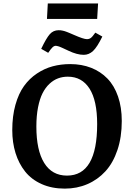

<svg xmlns="http://www.w3.org/2000/svg" viewBox="-20 -1090 812 1124"><path d="M259.8 -1069.8H554.2L548.8 -979H254.9ZM470.2 -769Q431.2 -769 380.9 -793Q377.9 -794.4 370.4 -797.9Q362.8 -801.3 359.9 -802.7Q356.9 -804.2 350.6 -807.1Q344.2 -810.1 341.3 -811.3Q338.4 -812.5 333.3 -814.7Q328.1 -816.9 325 -817.9Q321.8 -818.8 318.1 -819.8Q314.5 -820.8 311.5 -821.3Q308.6 -821.8 306.2 -821.8Q296.9 -821.8 287.6 -813.2Q278.3 -804.7 262.2 -780.8L221.2 -804.2Q251 -866.7 271.5 -889.9Q292 -913.1 323.2 -913.1Q329.6 -913.1 335.2 -912.6Q340.8 -912.1 347.7 -910.4Q354.5 -908.7 358.9 -907.5Q363.3 -906.2 372.1 -902.8Q380.9 -899.4 384.3 -897.9Q387.7 -896.5 399.2 -891.6Q410.6 -886.7 415 -884.8Q469.7 -860.8 488.8 -860.8Q502 -860.8 511.5 -867.7Q521 -874.5 538.1 -898.9L579.1 -876Q548.8 -814 524.7 -791.5Q500.5 -769 470.2 -769ZM51.8 -328.1Q51.8 -410.2 70.3 -476.3Q88.9 -542.5 120.6 -586.4Q152.3 -630.4 196.3 -659.7Q240.2 -689 288.6 -701.9Q336.9 -714.8 391.1 -714.8Q458 -714.8 513.4 -693.1Q568.8 -671.4 608.9 -630.1Q648.9 -588.9 670.9 -525.4Q692.9 -461.9 692.9 -381.8Q692.9 -287.6 667.5 -211.9Q642.1 -136.2 597.2 -87.2Q552.2 -38.1 491.5 -12Q430.7 14.2 358.9 14.2Q283.2 14.2 223.6 -12.5Q164.1 -39.1 127 -85.9Q89.8 -132.8 70.8 -194.3Q51.8 -255.9 51.8 -328.1ZM192.9 -349.1Q192.9 -210 238.8 -136Q284.7 -62 372.1 -62Q548.8 -62 548.8 -363.8Q548.8 -501 504.2 -571Q459.5 -641.1 377 -641.1Q346.7 -641.1 320.1 -631.3Q293.5 -621.6 269.8 -599.6Q246.1 -577.6 229.2 -544.4Q212.4 -511.2 202.6 -461.4Q192.9 -411.6 192.9 -349.1Z"/></svg>

Font: Literata Book
Style: Bold Italic
Weight: 700
Italic angle: -3°
Designer: Latin by Veronika Burian and Jose Scaglione. Greek by Irene Vlachou. Cyrillic by Vera Evstafieva
Foundry: TypeTogether
Version: Version 1.003;PS 001.003;hotconv 1.0.88;makeotf.lib2.5.64775